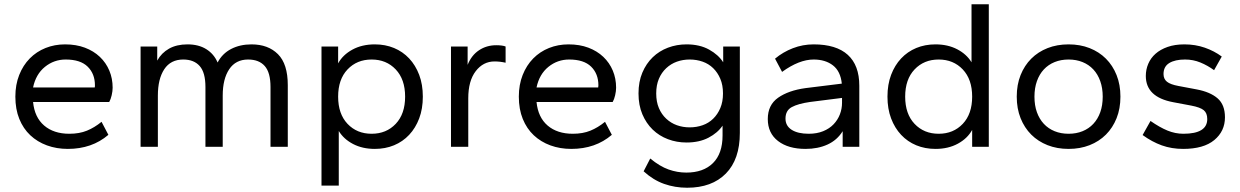

<svg xmlns="http://www.w3.org/2000/svg" viewBox="-20 -688 5814 900"><path d="M298 10Q245 10 200 -6.5Q155 -23 122 -54Q89 -85 70.5 -130.5Q52 -176 52 -235Q52 -291 70 -336.5Q88 -382 119.5 -414Q151 -446 193.5 -463Q236 -480 285 -480Q337 -480 378 -464.5Q419 -449 448 -421.5Q477 -394 492.5 -357Q508 -320 508 -277Q508 -261 503.5 -241.5Q499 -222 492 -210H135Q142 -138 187 -99.5Q232 -61 305 -61Q352 -61 387.5 -75.5Q423 -90 456 -117L488 -56Q411 10 298 10ZM288 -409Q233 -409 190.5 -374.5Q148 -340 135 -278H424Q425 -281 425 -288Q425 -342 391 -375.5Q357 -409 288 -409Z M1248 0V-280Q1248 -348 1221 -378.5Q1194 -409 1143 -409Q1085 -409 1054.5 -363.5Q1024 -318 1024 -240V0H943V-280Q943 -348 916 -378.5Q889 -409 839 -409Q780 -409 750 -363.5Q720 -318 720 -240V0H639V-470H717V-404Q737 -440 772.5 -460Q808 -480 859 -480Q911 -480 947 -457.5Q983 -435 1000 -395Q1022 -437 1063.5 -458.5Q1105 -480 1159 -480Q1237 -480 1283 -434Q1329 -388 1329 -289V0Z M1737 10Q1679 10 1635 -13Q1591 -36 1568 -74V182H1487V-470H1565V-391Q1587 -431 1632 -455.5Q1677 -480 1737 -480Q1786 -480 1827 -463Q1868 -446 1898 -414Q1928 -382 1945 -337Q1962 -292 1962 -235Q1962 -178 1945 -133Q1928 -88 1898 -56Q1868 -24 1827 -7Q1786 10 1737 10ZM1722 -61Q1791 -61 1835 -107.5Q1879 -154 1879 -235Q1879 -316 1835 -362.5Q1791 -409 1722 -409Q1653 -409 1609 -362.5Q1565 -316 1565 -235Q1565 -154 1609 -107.5Q1653 -61 1722 -61Z M2094 0V-470H2172V-384Q2190 -429 2225.5 -452.5Q2261 -476 2306 -476Q2320 -476 2331.5 -474.5Q2343 -473 2350 -470V-394Q2324 -400 2298 -400Q2245 -400 2210 -354.5Q2175 -309 2175 -227V0Z M2658 10Q2605 10 2560 -6.5Q2515 -23 2482 -54Q2449 -85 2430.5 -130.5Q2412 -176 2412 -235Q2412 -291 2430 -336.5Q2448 -382 2479.5 -414Q2511 -446 2553.5 -463Q2596 -480 2645 -480Q2697 -480 2738 -464.5Q2779 -449 2808 -421.5Q2837 -394 2852.5 -357Q2868 -320 2868 -277Q2868 -261 2863.5 -241.5Q2859 -222 2852 -210H2495Q2502 -138 2547 -99.5Q2592 -61 2665 -61Q2712 -61 2747.5 -75.5Q2783 -90 2816 -117L2848 -56Q2771 10 2658 10ZM2648 -409Q2593 -409 2550.5 -374.5Q2508 -340 2495 -278H2784Q2785 -281 2785 -288Q2785 -342 2751 -375.5Q2717 -409 2648 -409Z M3198 -20Q3152 -20 3111 -35.5Q3070 -51 3039.5 -80.5Q3009 -110 2991 -152.5Q2973 -195 2973 -250Q2973 -305 2991 -347.5Q3009 -390 3039.5 -419.5Q3070 -449 3111 -464.5Q3152 -480 3198 -480Q3260 -480 3304 -455.5Q3348 -431 3370 -396V-470H3448V-65Q3448 59 3382.5 125.5Q3317 192 3201 192Q3144 192 3093 174Q3042 156 2997 115L3028 55Q3073 92 3114 106.5Q3155 121 3197 121Q3277 121 3322 76.5Q3367 32 3367 -53V-99Q3344 -65 3301 -42.5Q3258 -20 3198 -20ZM3213 -91Q3245 -91 3273.5 -101Q3302 -111 3323 -131.5Q3344 -152 3356.5 -181.5Q3369 -211 3369 -250Q3369 -289 3356.5 -318.5Q3344 -348 3323 -368.5Q3302 -389 3273.5 -399Q3245 -409 3213 -409Q3181 -409 3153 -399Q3125 -389 3103 -368.5Q3081 -348 3068.5 -318.5Q3056 -289 3056 -250Q3056 -211 3068.5 -181.5Q3081 -152 3103 -131.5Q3125 -111 3153 -101Q3181 -91 3213 -91Z M3756 10Q3675 10 3627 -27Q3579 -64 3579 -130Q3579 -196 3627.5 -230Q3676 -264 3756 -275L3926 -296Q3920 -354 3884.5 -381.5Q3849 -409 3794 -409Q3726 -409 3646 -351L3613 -413Q3650 -444 3696.5 -462Q3743 -480 3794 -480Q3900 -480 3954 -431Q4008 -382 4008 -286V0H3930V-73Q3904 -31 3859 -10.5Q3814 10 3756 10ZM3771 -61Q3809 -61 3838.5 -73Q3868 -85 3887.5 -105.5Q3907 -126 3917 -152Q3927 -178 3927 -206V-229L3777 -210Q3721 -202 3691.5 -186Q3662 -170 3662 -132Q3662 -98 3691 -79.5Q3720 -61 3771 -61Z M4365 10Q4316 10 4275 -7Q4234 -24 4204 -56Q4174 -88 4157 -133Q4140 -178 4140 -235Q4140 -292 4157 -337Q4174 -382 4204 -414Q4234 -446 4275 -463Q4316 -480 4365 -480Q4423 -480 4467 -457Q4511 -434 4534 -396V-668H4615V0H4537V-79Q4515 -39 4470 -14.5Q4425 10 4365 10ZM4380 -61Q4449 -61 4493 -107.5Q4537 -154 4537 -235Q4537 -316 4493 -362.5Q4449 -409 4380 -409Q4311 -409 4267 -362.5Q4223 -316 4223 -235Q4223 -154 4267 -107.5Q4311 -61 4380 -61Z M4989 10Q4935 10 4890.5 -7.5Q4846 -25 4814 -57Q4782 -89 4764 -134Q4746 -179 4746 -235Q4746 -291 4764 -336Q4782 -381 4814 -413Q4846 -445 4890.5 -462.5Q4935 -480 4989 -480Q5043 -480 5087.5 -462.5Q5132 -445 5164 -413Q5196 -381 5214 -336Q5232 -291 5232 -235Q5232 -179 5214 -134Q5196 -89 5164 -57Q5132 -25 5087.5 -7.5Q5043 10 4989 10ZM4989 -61Q5025 -61 5054.5 -73Q5084 -85 5105 -107.5Q5126 -130 5137.5 -162Q5149 -194 5149 -235Q5149 -275 5137.5 -307.5Q5126 -340 5105 -362.5Q5084 -385 5054.5 -397Q5025 -409 4989 -409Q4953 -409 4923.5 -397Q4894 -385 4873 -362.5Q4852 -340 4840.5 -307.5Q4829 -275 4829 -235Q4829 -194 4840.5 -162Q4852 -130 4873 -107.5Q4894 -85 4923.5 -73Q4953 -61 4989 -61Z M5526 10Q5472 10 5426 -6.5Q5380 -23 5336 -55L5373 -121Q5416 -91 5452.5 -76Q5489 -61 5527 -61Q5639 -61 5639 -130Q5639 -158 5622.5 -171.5Q5606 -185 5564 -193L5479 -209Q5351 -233 5351 -332Q5351 -362 5362.5 -389Q5374 -416 5396.5 -436Q5419 -456 5453 -468Q5487 -480 5532 -480Q5583 -480 5627.5 -464.5Q5672 -449 5707 -423L5671 -359Q5641 -381 5607 -395Q5573 -409 5535 -409Q5488 -409 5461 -392.5Q5434 -376 5434 -341Q5434 -318 5450 -305Q5466 -292 5504 -285L5589 -269Q5653 -257 5687.5 -227Q5722 -197 5722 -138Q5722 -73 5672 -31.5Q5622 10 5526 10Z"/></svg>

Font: Gantari
Style: Regular
Weight: 400
Designer: Anugrah Pasau
Foundry: Lafontype
Version: Version 1.000; ttfautohint (v1.8.4)